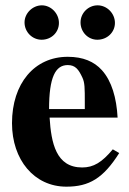

<svg xmlns="http://www.w3.org/2000/svg" viewBox="-20 -686 484 720"><path d="M137 -666C102 -666 72 -636 72 -602C72 -566 101 -537 136 -537C173 -537 201 -565 201 -600C201 -636 171 -666 137 -666ZM346 -666C311 -666 282 -637 282 -602C282 -566 310 -537 345 -537C382 -537 411 -565 411 -600C411 -636 381 -666 346 -666ZM403 -126C362 -77 331 -58 288 -58C190 -58 172 -150 166 -245H421C417 -319 399 -382 362 -423C333 -455 292 -473 234 -473C109 -473 25 -373 25 -224C25 -87 108 14 229 14C314 14 367 -17 427 -112ZM164 -277C164 -397 188 -442 234 -442C263 -442 275 -425 289 -395C298 -376 298 -355 298 -303V-277Z"/></svg>

Font: STIXGeneral
Style: Bold
Weight: 700
Designer: MicroPress Inc., with final additions and corrections provided by Coen Hoffman, Elsevier (retired)
Version: Version 1.1.0